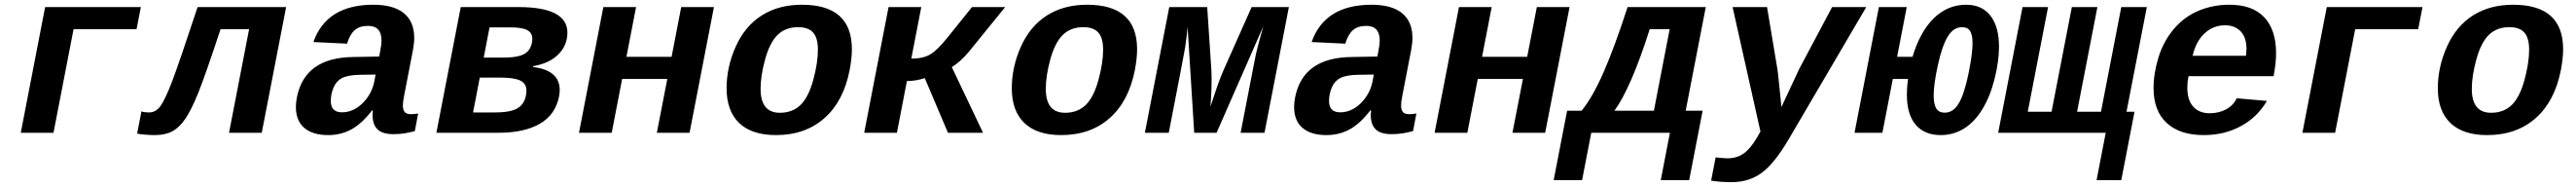

<svg xmlns="http://www.w3.org/2000/svg" viewBox="-20 -558 10842 786"><path d="M572.8 -528.3 554.7 -435.5H289.6L205.1 0H67.4L169.9 -528.3Z M943.8 0 1028.3 -435.5H908.2Q843.8 -240.7 814.5 -168.2Q785.2 -95.7 760 -58.8Q734.9 -22 705.1 -6.1Q675.3 9.8 630.9 9.8Q612.8 9.8 589.6 7.8Q566.4 5.9 557.1 3.4L575.2 -89.8Q587.4 -85.4 607.4 -85.4Q635.7 -85.4 655.3 -112.3Q674.8 -139.2 703.9 -214.8Q732.9 -290.5 811.5 -528.3H1184.1L1081.5 0Z M1361.3 9.8Q1295.9 9.8 1260.5 -20.5Q1225.1 -50.8 1225.1 -108.4Q1225.1 -127.4 1229.5 -149.4Q1262.7 -315.9 1466.3 -318.4L1575.7 -320.3L1580.6 -347.2Q1585.4 -370.6 1585.4 -388.2Q1585.4 -449.2 1528.3 -449.2Q1493.7 -449.2 1473.1 -431.6Q1452.6 -414.1 1440.4 -374.5L1298.8 -381.3Q1354 -538.1 1551.3 -538.1Q1635.7 -538.1 1679.4 -502.7Q1723.1 -467.3 1723.1 -398.4Q1723.1 -376 1717.8 -347.7L1680.7 -156.2Q1675.3 -129.4 1675.3 -114.7Q1675.3 -96.7 1682.9 -87.4Q1690.4 -78.1 1709 -78.1Q1724.6 -78.1 1739.7 -81.1L1725.6 -6.8Q1712.9 -3.9 1702.6 -1.5Q1692.4 1 1682.4 2.4Q1672.4 3.9 1661.1 4.9Q1649.9 5.9 1635.3 5.9Q1588.9 5.9 1568.4 -14.4Q1547.9 -34.7 1547.9 -74.2L1548.8 -94.2H1545.9Q1503.9 -39.1 1459.5 -14.6Q1415 9.8 1361.3 9.8ZM1560.5 -244.6 1495.1 -243.7Q1443.8 -242.7 1419.4 -230Q1395 -217.3 1383.5 -189.7Q1372.1 -162.1 1372.1 -133.8Q1372.1 -85.9 1418.9 -85.9Q1466.8 -85.9 1505.9 -124.3Q1544.9 -162.6 1555.7 -217.8Z M2161.1 -528.3Q2367.7 -528.3 2367.7 -420.9Q2367.7 -368.2 2330.3 -330.1Q2293 -292 2223.6 -279.8L2223.1 -276.4Q2335.4 -262.7 2335.4 -179.2Q2335.4 -167 2332.5 -152.3Q2317.4 -75.7 2251.7 -37.8Q2186 0 2079.1 0H1816.4L1918.9 -528.3ZM1970.7 -85.4H2062Q2113.8 -85.4 2141.8 -95.5Q2169.9 -105.5 2182.6 -127.7Q2195.3 -149.9 2195.3 -176.8Q2195.3 -207 2169.2 -219.5Q2143.1 -231.9 2085 -231.9H1999ZM2040 -442.9 2015.6 -315.9H2097.7Q2145 -315.9 2171.6 -324.7Q2198.2 -333.5 2209.2 -353.3Q2220.2 -373 2220.2 -395Q2220.2 -419.9 2198.7 -431.4Q2177.2 -442.9 2128.4 -442.9Z M2984.4 -528.3 2881.8 0H2744.1L2788.1 -226.1H2598.1L2554.2 0H2416.5L2519 -528.3H2656.7L2616.2 -319.3H2806.2L2846.7 -528.3Z M3245.1 9.8Q3143.6 9.8 3090.6 -41Q3037.6 -91.8 3037.6 -187Q3037.6 -276.9 3076.4 -362.8Q3115.2 -448.7 3186 -493.4Q3256.8 -538.1 3354.5 -538.1Q3564.9 -538.1 3564.9 -351.1Q3564.9 -314 3555.7 -264.6Q3530.3 -133.3 3449.7 -61.8Q3369.1 9.8 3245.1 9.8ZM3421.9 -349.1Q3421.9 -398.4 3401.9 -421.1Q3381.8 -443.8 3338.4 -443.8Q3286.1 -443.8 3252.9 -411.9Q3219.7 -379.9 3200.2 -310.1Q3180.7 -240.2 3180.7 -184.6Q3180.7 -84 3261.7 -84Q3314.9 -84 3348.6 -116.7Q3382.3 -149.4 3402.1 -221.4Q3421.9 -293.5 3421.9 -349.1Z M3719.2 -528.3H3856.9L3814.9 -311.5Q3864.7 -311.5 3895 -329.6Q3925.3 -347.7 3967.8 -400.9L4070.3 -528.3H4210L4058.6 -342.3Q4023.4 -299.3 3985.4 -275.9L4116.7 0H3969.2L3871.6 -229.5Q3832 -217.3 3796.4 -217.3L3754.4 0H3616.7Z M4445.3 9.8Q4343.8 9.8 4290.8 -41Q4237.8 -91.8 4237.8 -187Q4237.8 -276.9 4276.6 -362.8Q4315.4 -448.7 4386.2 -493.4Q4457 -538.1 4554.7 -538.1Q4765.1 -538.1 4765.1 -351.1Q4765.1 -314 4755.9 -264.6Q4730.5 -133.3 4649.9 -61.8Q4569.3 9.8 4445.3 9.8ZM4622.1 -349.1Q4622.1 -398.4 4602.1 -421.1Q4582 -443.8 4538.6 -443.8Q4486.3 -443.8 4453.1 -411.9Q4419.9 -379.9 4400.4 -310.1Q4380.9 -240.2 4380.9 -184.6Q4380.9 -84 4461.9 -84Q4515.1 -84 4548.8 -116.7Q4582.5 -149.4 4602.3 -221.4Q4622.1 -293.5 4622.1 -349.1Z M5099.6 0H5005.4L4977.5 -446.8Q4976.6 -430.2 4973.4 -404.3Q4970.2 -378.4 4967.3 -358.9Q4964.4 -339.4 4898.4 0H4797.9L4900.4 -528.3H5060.1L5077.6 -264.2L5078.6 -230.5Q5078.6 -168.5 5073.7 -109.9L5085.9 -146Q5111.3 -224.1 5129.4 -264.2L5247.1 -528.3H5403.8L5301.3 0H5200.7L5263.2 -321.3Q5265.6 -334 5276.4 -375.2Q5287.1 -416.5 5296.4 -447.8Z M5562 9.8Q5496.6 9.8 5461.2 -20.5Q5425.8 -50.8 5425.8 -108.4Q5425.8 -127.4 5430.2 -149.4Q5463.4 -315.9 5667 -318.4L5776.4 -320.3L5781.2 -347.2Q5786.1 -370.6 5786.1 -388.2Q5786.1 -449.2 5729 -449.2Q5694.3 -449.2 5673.8 -431.6Q5653.3 -414.1 5641.1 -374.5L5499.5 -381.3Q5554.7 -538.1 5752 -538.1Q5836.4 -538.1 5880.1 -502.7Q5923.8 -467.3 5923.8 -398.4Q5923.8 -376 5918.5 -347.7L5881.3 -156.2Q5876 -129.4 5876 -114.7Q5876 -96.7 5883.5 -87.4Q5891.1 -78.1 5909.7 -78.1Q5925.3 -78.1 5940.4 -81.1L5926.3 -6.8Q5913.6 -3.9 5903.3 -1.5Q5893.1 1 5883.1 2.4Q5873 3.9 5861.8 4.9Q5850.6 5.9 5835.9 5.9Q5789.6 5.9 5769 -14.4Q5748.5 -34.7 5748.5 -74.2L5749.5 -94.2H5746.6Q5704.6 -39.1 5660.2 -14.6Q5615.7 9.8 5562 9.8ZM5761.2 -244.6 5695.8 -243.7Q5644.5 -242.7 5620.1 -230Q5595.7 -217.3 5584.2 -189.7Q5572.8 -162.1 5572.8 -133.8Q5572.8 -85.9 5619.6 -85.9Q5667.5 -85.9 5706.5 -124.3Q5745.6 -162.6 5756.3 -217.8Z M6585 -528.3 6482.4 0H6344.7L6388.7 -226.1H6198.7L6154.8 0H6017.1L6119.6 -528.3H6257.3L6216.8 -319.3H6406.7L6447.3 -528.3Z M7006.3 -435.5H6922.4Q6844.2 -189.9 6773.9 -92.8H6939.9ZM6676.3 0 6637.7 199.2H6518.1L6574.7 -92.8H6635.7Q6682.1 -148.9 6729 -256.3Q6775.9 -363.8 6829.1 -528.3H7158.2L7073.7 -92.8H7145L7088.4 199.2H6968.8L7007.3 0Z M7268.1 207.5Q7215.8 207.5 7180.7 201.2L7199.7 103.5L7224.1 106L7248.5 107.4Q7290 107.4 7318.8 86.4Q7347.7 65.4 7375 18.1L7388.2 -5.4L7271 -528.3H7416L7459 -271Q7460 -266.6 7460.9 -258.1Q7461.9 -249.5 7462.9 -241.5Q7463.9 -233.4 7470.2 -171.6Q7476.6 -109.9 7476.6 -107.9L7484.9 -126L7551.8 -269L7689.9 -528.3H7833.5L7506.8 27.8Q7447.3 128.9 7393.8 168.2Q7340.3 207.5 7268.1 207.5Z M7963.4 -319.3H8028.3Q8060.1 -425.3 8118.2 -481.7Q8176.3 -538.1 8253.9 -538.1Q8320.3 -538.1 8356.2 -491.9Q8392.1 -445.8 8392.1 -361.8Q8392.1 -299.8 8373.3 -225.6Q8354.5 -151.4 8321.5 -97.9Q8288.6 -44.4 8244.4 -17.3Q8200.2 9.8 8147 9.8Q8078.6 9.8 8041.5 -33.7Q8004.4 -77.1 8004.4 -161.1Q8004.4 -191.9 8009.3 -226.1H7945.3L7901.4 0H7784.2L7886.7 -528.3H8003.9ZM8117.2 -156.2Q8117.2 -121.1 8127.7 -102.8Q8138.2 -84.5 8164.1 -84.5Q8200.2 -84.5 8223.4 -124.5Q8246.6 -164.6 8263.7 -248.3Q8280.8 -332 8280.8 -376.5Q8280.8 -411.1 8270.5 -427.5Q8260.3 -443.8 8236.8 -443.8Q8200.7 -443.8 8176.8 -404.8Q8152.8 -365.7 8135 -284.9Q8117.2 -204.1 8117.2 -156.2Z M8388.7 0 8491.2 -528.3H8598.6L8513.2 -88.4H8613.3L8698.7 -528.3H8806.2L8720.7 -88.4H8821.3L8906.7 -528.3H9014.2L8928.7 -88.4H8962.4L8906.7 199.2H8802.7L8841.3 0Z M9253.9 9.8Q9152.8 9.8 9097.7 -41.3Q9042.5 -92.3 9042.5 -188Q9042.5 -249.5 9063.2 -316.7Q9084 -383.8 9127 -435.1Q9169.9 -486.3 9230.5 -512.2Q9291 -538.1 9362.3 -538.1Q9458.5 -538.1 9508.3 -485.4Q9558.1 -432.6 9558.1 -334.5Q9558.1 -291.5 9548.3 -241.7L9547.9 -237.8H9189.5Q9184.6 -213.4 9184.6 -189.5Q9184.6 -137.2 9209.5 -109.6Q9234.4 -82 9278.8 -82Q9316.4 -82 9346.9 -97.9Q9377.4 -113.8 9392.6 -145L9519.5 -133.8Q9479 -64.9 9409.7 -27.6Q9340.3 9.8 9253.9 9.8ZM9343.8 -451.7Q9293.5 -451.7 9257.1 -417.7Q9220.7 -383.8 9207 -323.7H9431.6L9433.6 -351.6Q9433.6 -401.4 9408.7 -426.5Q9383.8 -451.7 9343.8 -451.7Z M10174.3 -528.3 10156.2 -435.5H9891.1L9806.6 0H9668.9L9771.5 -528.3Z M10446.3 9.8Q10344.7 9.8 10291.7 -41Q10238.8 -91.8 10238.8 -187Q10238.8 -276.9 10277.6 -362.8Q10316.4 -448.7 10387.2 -493.4Q10458 -538.1 10555.7 -538.1Q10766.1 -538.1 10766.1 -351.1Q10766.1 -314 10756.8 -264.6Q10731.4 -133.3 10650.9 -61.8Q10570.3 9.8 10446.3 9.8ZM10623 -349.1Q10623 -398.4 10603 -421.1Q10583 -443.8 10539.6 -443.8Q10487.3 -443.8 10454.1 -411.9Q10420.9 -379.9 10401.4 -310.1Q10381.8 -240.2 10381.8 -184.6Q10381.8 -84 10462.9 -84Q10516.1 -84 10549.8 -116.7Q10583.5 -149.4 10603.3 -221.4Q10623 -293.5 10623 -349.1Z"/></svg>

Font: Liberation Mono
Style: Bold Italic
Weight: 700
Italic angle: -12°
Monospace: yes
Designer: Steve Matteson
Foundry: Ascender Corporation
Version: Version 2.1.5